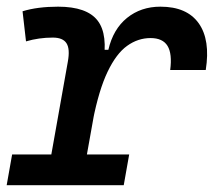

<svg xmlns="http://www.w3.org/2000/svg" viewBox="-27 -547 633 567"><path d="M108.4 0 173.3 -364.7Q180.2 -402.3 169.4 -419.2Q158.7 -436 128.9 -436Q87.9 -436 49.8 -424.8L39.6 -513.7Q61.5 -520.5 87.9 -523.9Q114.3 -527.3 144.5 -527.3Q229.5 -527.3 261.2 -486.3Q293 -445.3 276.9 -355L213.4 0ZM-7.3 0 8.8 -90.8H354.5L338.4 0ZM247.1 -190.4 271.5 -399.9H293Q307.1 -460.9 348.1 -494.1Q389.2 -527.3 446.8 -527.3Q524.9 -527.3 559.8 -478.3Q594.7 -429.2 580.6 -340.3H475.6Q481.9 -388.2 467.8 -411.4Q453.6 -434.6 417.5 -434.6Q380.4 -434.6 348.4 -411.6Q316.4 -388.7 290.8 -335.2Q265.1 -281.7 247.1 -190.4Z"/></svg>

Font: Cascadia Code
Style: Italic
Weight: 400
Italic angle: -10°
Designer: Aaron Bell
Foundry: Saja Typeworks
Version: Version 2407.024